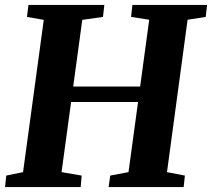

<svg xmlns="http://www.w3.org/2000/svg" viewBox="-24 -763 864 783"><path d="M-3.5 0 1.5 -47 70 -61 154.5 -682 86 -694 92 -743H401.5L396 -694L311.5 -682L274.5 -410H547.5L584.5 -682.5L510.5 -694L516 -743H820.5L815 -694L741 -682.5L657 -61L730 -47L725 0H419L425.5 -47L500 -61L539 -347H266L227 -61L309 -47L305 0Z"/></svg>

Font: Merriweather 28pt ExtraBold
Style: Italic
Weight: 800
Italic angle: -7.8°
Version: Version 2.101